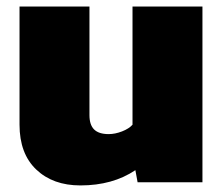

<svg xmlns="http://www.w3.org/2000/svg" viewBox="-20 -560 682 590"><path d="M227.1 9.8Q142.6 9.8 91.3 -39.1Q40 -87.9 40 -176.8V-540H254.9V-206.1Q254.9 -176.3 269.3 -162.1Q283.7 -147.9 314 -147.9Q333.5 -147.9 355 -156.2Q376.5 -164.6 387.2 -176.8V-540H602.1V0H402.8L396 -37.1Q326.2 9.8 227.1 9.8Z"/></svg>

Font: Kanit ExtraBold
Style: Regular
Weight: 800
Designer: Katatrad Team
Foundry: CadsonDemak
Version: Version 1.000;PS 001.000;hotconv 1.0.88;makeotf.lib2.5.64775